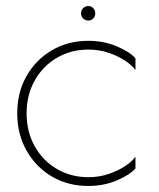

<svg xmlns="http://www.w3.org/2000/svg" viewBox="-20 -605 525 635"><path d="M68 -230Q68 -291 95 -339Q122 -387 168.5 -414Q215 -441 272 -441Q309 -441 340.5 -430Q372 -419 395 -403.5Q418 -388 428 -373V-412Q410 -433 367 -451.5Q324 -470 272 -470Q205 -470 152 -439Q99 -408 68 -354Q37 -300 37 -230Q37 -161 68 -106.5Q99 -52 152 -21Q205 10 272 10Q324 10 367 -8.5Q410 -27 428 -48V-87Q418 -72 395 -56.5Q372 -41 340.5 -30Q309 -19 272 -19Q215 -19 168.5 -46Q122 -73 95 -121Q68 -169 68 -230ZM248 -561Q248 -551 255 -544Q262 -537 272 -537Q282 -537 288.5 -544Q295 -551 295 -561Q295 -571 288.5 -578Q282 -585 272 -585Q262 -585 255 -578Q248 -571 248 -561Z"/></svg>

Font: Jost ExtraLight
Style: Regular
Weight: 250
Version: Version 3.710